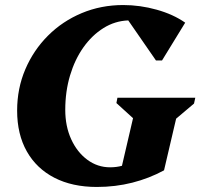

<svg xmlns="http://www.w3.org/2000/svg" viewBox="-20 -726 795 762"><path d="M364 16Q267 16 196 -20.5Q125 -57 86.5 -125Q48 -193 48 -287Q48 -375 80.5 -451Q113 -527 170.5 -584.5Q228 -642 304.5 -674Q381 -706 469 -706Q536 -706 602 -687.5Q668 -669 715 -636L623 -486H599L489 -645Q436 -643 390.5 -614.5Q345 -586 311 -538Q277 -490 258 -426.5Q239 -363 239 -290Q239 -225 262.5 -173.5Q286 -122 326.5 -92Q367 -62 417 -62Q442 -62 464 -68L508 -257L442 -317L446 -338H755L750 -315L679 -255L631 -50Q572 -18 505 -1Q438 16 364 16Z"/></svg>

Font: Platypi
Style: Bold Italic
Weight: 700
Italic angle: -13°
Designer: David Sargent
Foundry: Bolt Cutter Type
Version: Version 1.200; ttfautohint (v1.8.4.7-5d5b)